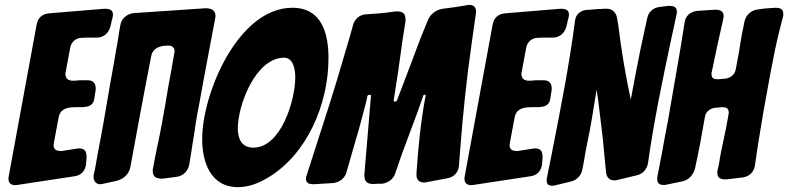

<svg xmlns="http://www.w3.org/2000/svg" viewBox="-20 -769 3251 792"><path d="M288 -42C315 -46 332 -65 335 -92L337 -120C337 -143 332 -157 305 -157L300 -156H298L234 -146C214 -146 201 -150 201 -173L202 -177V-179L222 -285C229 -324 265 -327 297 -327H320C323 -327 327 -327 330 -328C353 -330 366 -341 369 -362L375 -400C375 -424 367 -438 340 -438H312C308 -438 304 -438 301 -437L282 -436C263 -436 250 -443 250 -463C250 -468 250 -471 251 -473L270 -574C275 -597 294 -613 317 -613L340 -614H383C408 -615 428 -633 435 -658C438 -670 440 -681 443 -692L444 -695C445 -700 446 -704 446 -708C446 -729 431 -733 412 -733L182 -714C153 -711 136 -695 131 -667L16 -42C15 -39 15 -36 15 -31C15 -14 25 -5 44 -5L49 -6H51Z M867 -690C868 -695 869 -699 869 -703C869 -728 850 -735 828 -735L532 -715C503 -712 480 -692 476 -663C469 -628 466 -595 459 -563C451 -516 443 -468 434 -421C418 -325 402 -231 383 -135C378 -107 374 -78 367 -50C366 -46 366 -42 366 -39C366 -20 378 -9 394 -9C397 -9 401 -10 406 -11L461 -23C490 -30 513 -52 518 -81C534 -169 569 -360 604 -539C612 -574 644 -581 675 -581C692 -581 700 -571 700 -558C700 -555 700 -553 699 -550C690 -497 680 -442 672 -399C658 -313 643 -227 624 -142C620 -123 617 -105 613 -85C613 -82 612 -79 611 -75C610 -71 610 -67 610 -64C610 -37 627 -32 650 -32L705 -39C736 -42 757 -64 761 -93C766 -120 770 -147 774 -174C777 -193 780 -211 783 -229L785 -245C788 -263 791 -281 794 -300C801 -333 807 -369 814 -408C819 -437 851 -604 867 -690Z M1335 -528C1335 -625 1311 -737 1186 -737C963 -737 814 -385 814 -195C814 -103 847 3 962 3C1001 3 1042 -10 1085 -36C1247 -132 1335 -341 1335 -528ZM1025 -160C976 -160 961 -197 961 -240C961 -336 1035 -531 1152 -531C1189 -531 1198 -484 1198 -450C1198 -357 1140 -160 1025 -160Z M1355 -14C1380 -17 1402 -33 1409 -58L1445 -183C1461 -236 1476 -293 1487 -336C1491 -351 1494 -363 1495 -371C1496 -376 1499 -378 1504 -378C1511 -378 1510 -376 1510 -371L1483 -49C1483 -21 1492 -10 1521 -10L1537 -11H1555C1580 -14 1602 -29 1610 -53C1629 -110 1648 -163 1667 -212C1690 -272 1709 -325 1726 -374C1726 -377 1728 -378 1732 -378C1735 -378 1736 -377 1736 -376C1716 -271 1705 -162 1698 -55V-46C1698 -26 1711 -16 1730 -16L1735 -17H1737L1827 -34C1852 -38 1870 -58 1873 -83L1879 -161C1890 -304 1905 -445 1925 -586L1943 -713V-715L1944 -720C1944 -739 1934 -749 1915 -749L1910 -748H1908L1891 -745C1868 -741 1846 -738 1823 -735L1807 -733C1780 -729 1758 -713 1747 -690L1732 -654C1719 -622 1706 -590 1695 -559C1687 -538 1677 -510 1664 -477L1618 -356C1617 -352 1614 -350 1609 -350C1606 -350 1604 -351 1604 -354V-356C1617 -436 1629 -516 1634 -557C1639 -600 1647 -640 1652 -677L1653 -684C1653 -712 1645 -722 1616 -722L1604 -721C1567 -715 1528 -712 1490 -710C1465 -709 1444 -692 1437 -668L1421 -611C1389 -501 1350 -370 1316 -267L1245 -46C1243 -41 1242 -37 1242 -32C1242 -12 1258 -9 1274 -9Z M2169 -42C2196 -46 2213 -65 2216 -92L2218 -120C2218 -143 2213 -157 2186 -157L2181 -156H2179L2115 -146C2095 -146 2082 -150 2082 -173L2083 -177V-179L2103 -285C2110 -324 2146 -327 2178 -327H2201C2204 -327 2208 -327 2211 -328C2234 -330 2247 -341 2250 -362L2256 -400C2256 -424 2248 -438 2221 -438H2193C2189 -438 2185 -438 2182 -437L2163 -436C2144 -436 2131 -443 2131 -463C2131 -468 2131 -471 2132 -473L2151 -574C2156 -597 2175 -613 2198 -613L2221 -614H2264C2289 -615 2309 -633 2316 -658C2319 -670 2321 -681 2324 -692L2325 -695C2326 -700 2327 -704 2327 -708C2327 -729 2312 -733 2293 -733L2063 -714C2034 -711 2017 -695 2012 -667L1897 -42C1896 -39 1896 -36 1896 -31C1896 -14 1906 -5 1925 -5L1930 -6H1932Z M2334 -20C2358 -25 2378 -45 2382 -69L2389 -105C2393 -130 2397 -154 2402 -177C2417 -246 2428 -319 2441 -399C2444 -382 2450 -338 2455 -294L2463 -227C2466 -204 2468 -186 2469 -171L2480 -58C2483 -33 2498 -25 2513 -25C2518 -25 2521 -25 2524 -26L2607 -46C2631 -51 2649 -71 2653 -96C2677 -267 2712 -435 2748 -604L2771 -710C2772 -713 2772 -716 2772 -721C2772 -742 2756 -745 2739 -745L2699 -740C2674 -737 2655 -719 2650 -695L2627 -589C2622 -566 2618 -547 2615 -530L2605 -480C2598 -447 2593 -413 2582 -358C2561 -455 2543 -561 2531 -661L2525 -696C2521 -720 2503 -733 2483 -733H2470C2467 -732 2463 -732 2460 -732H2450L2437 -731C2435 -731 2433 -731 2432 -730H2422C2421 -729 2419 -729 2417 -729L2398 -728C2373 -725 2355 -709 2352 -684C2328 -499 2292 -318 2256 -135L2236 -35C2235 -32 2235 -29 2235 -25C2235 -10 2242 -3 2257 -3C2262 -3 2265 -3 2268 -4Z M2795 -21C2820 -26 2840 -47 2847 -74L2849 -84C2856 -117 2863 -149 2869 -182L2888 -288C2891 -307 2907 -321 2928 -324L2957 -327C2973 -327 2986 -324 2986 -305C2986 -301 2986 -298 2985 -296L2975 -241C2968 -206 2961 -173 2954 -141C2953 -134 2952 -127 2950 -120L2948 -105C2948 -103 2947 -102 2947 -100L2945 -89C2945 -88 2944 -86 2944 -84L2940 -67C2939 -64 2939 -61 2939 -56C2939 -33 2955 -29 2975 -29L3043 -37C3070 -40 3090 -59 3094 -86L3107 -174C3114 -217 3121 -259 3128 -302C3147 -403 3169 -540 3196 -646L3209 -697C3212 -704 3211 -708 3211 -712C3211 -733 3197 -737 3178 -737L3135 -734L3106 -730C3079 -727 3058 -708 3051 -681L3046 -655C3038 -621 3034 -587 3028 -553L3015 -483C3011 -462 2995 -448 2974 -445L2943 -442C2927 -442 2915 -444 2915 -463C2915 -467 2915 -470 2916 -472L2940 -586L2963 -689C2964 -694 2965 -698 2965 -702C2965 -725 2948 -729 2929 -729L2855 -724C2828 -721 2808 -704 2804 -677L2787 -570C2770 -474 2754 -381 2735 -269C2726 -224 2718 -180 2710 -135L2692 -42C2691 -39 2691 -36 2691 -31C2691 -14 2700 -6 2717 -6C2722 -6 2725 -6 2728 -7Z"/></svg>

Font: Bangerz
Style: Bold
Weight: 700
Designer: vernon adams
Foundry: Vernon Adams
Version: Version 2.10;December 28, 2023;FontCreator 13.0.0.2683 64-bi